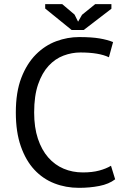

<svg xmlns="http://www.w3.org/2000/svg" viewBox="-20 -890 611 922"><path d="M56 0ZM533 -29Q503 -6 457 3Q411 12 359 12Q296 12 241 -9.5Q186 -31 145 -75Q104 -119 80 -187.5Q56 -256 56 -350Q56 -448 82.5 -516.5Q109 -585 152.5 -628.5Q196 -672 250 -692Q304 -712 360 -712Q420 -712 458 -705.5Q496 -699 523 -688L503 -615Q455 -638 366 -638Q325 -638 285 -623Q245 -608 213.5 -574Q182 -540 163 -485Q144 -430 144 -350Q144 -278 162 -224Q180 -170 211.5 -134Q243 -98 285.5 -80Q328 -62 378 -62Q423 -62 456.5 -71Q490 -80 513 -94ZM382 -746H324L197 -849V-870H279L338 -820L355 -786L374 -819L437 -870H515V-848Z"/></svg>

Font: PT Sans
Style: Regular
Weight: 400
Version: Version 2.003W OFL; ttfautohint (v1.6)